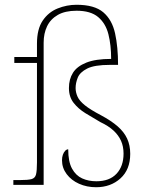

<svg xmlns="http://www.w3.org/2000/svg" viewBox="-20 -775 618 805"><path d="M383 10Q344 10 311.5 -4.5Q279 -19 259.5 -45Q240 -71 240 -103Q240 -116 243.5 -126Q247 -136 253 -142.5Q259 -149 266 -149Q266 -97 282 -68Q298 -39 324.5 -27Q351 -15 384 -15Q439 -15 468.5 -46.5Q498 -78 498 -131Q498 -161 487.5 -184.5Q477 -208 456 -227.5Q435 -247 401 -263Q368 -282 338 -300.5Q308 -319 288.5 -344Q269 -369 269 -406Q269 -443 286 -470Q303 -497 342 -512.5Q381 -528 446 -528Q446 -586 434.5 -631.5Q423 -677 391.5 -703.5Q360 -730 301 -730Q253 -730 222.5 -712.5Q192 -695 177.5 -665Q163 -635 163 -596V0H36V-20H64Q97 -20 112 -24Q127 -28 131 -43.5Q135 -59 135 -94V-511H40V-536H135V-592Q135 -653 159 -688.5Q183 -724 221.5 -739.5Q260 -755 301 -755Q376 -755 413 -723.5Q450 -692 462.5 -635Q475 -578 475 -503H441Q376 -503 345.5 -487.5Q315 -472 306 -449.5Q297 -427 297 -406Q297 -388 305 -370Q313 -352 336 -333.5Q359 -315 403 -292Q446 -269 473 -245.5Q500 -222 513 -194Q526 -166 526 -130Q526 -64 485 -27Q444 10 383 10Z"/></svg>

Font: Noto Serif Thai Thin
Style: Regular
Weight: 250
Version: Version 2.001